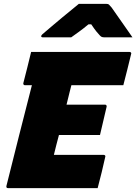

<svg xmlns="http://www.w3.org/2000/svg" viewBox="-20 -967 701 987"><path d="M21 0Q11 0 13 -11Q45 -140 78 -270Q111 -400 144 -529H108Q103 -529 101 -532.5Q99 -536 100 -540Q111 -584 120.5 -620.5Q130 -657 140 -700H646Q651 -700 653.5 -696.5Q656 -693 654 -689Q644 -646 634.5 -609.5Q625 -573 614 -529H347Q342 -510 338 -494Q334 -478 330 -461.5Q326 -445 322 -429H520Q525 -429 527 -425.5Q529 -422 528 -418Q521 -387 511.5 -347.5Q502 -308 494 -273H283Q276 -247 269.5 -221.5Q263 -196 257 -171H512Q517 -171 520 -168Q523 -165 521 -160Q513 -124 503 -82.5Q493 -41 482 0ZM385 -947H528Q536 -947 540 -943.5Q544 -940 554 -928Q561 -918 579.5 -891.5Q598 -865 620.5 -833Q643 -801 661 -775H519Q508 -775 503.5 -777Q499 -779 494 -784Q487 -791 476 -804.5Q465 -818 449 -842Q443 -842 435 -842Q406 -818 385 -803Q364 -788 346 -775H201Q190 -775 192 -783Q194 -787 198 -791Q202 -795 218 -808Q232 -820 254.5 -839Q277 -858 301.5 -878.5Q326 -899 348.5 -917Q371 -935 385 -947Z"/></svg>

Font: Recursive Mn Lnr St Blk
Style: Italic
Weight: 900
Italic angle: -15°
Monospace: yes
Version: Version 1.079;hotconv 1.0.112;makeotfexe 2.5.65598; ttfautoh